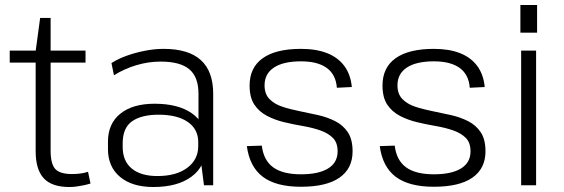

<svg xmlns="http://www.w3.org/2000/svg" viewBox="-20 -743 2261 770"><path d="M258 7Q188 7 155.5 -28Q123 -63 123 -137V-538L141 -671H183V-139Q183 -86 201.5 -65.5Q220 -45 269 -45Q285 -45 301.5 -47Q318 -49 333 -54L343 -7Q330 -3 316 0Q302 3 287 5Q272 7 258 7ZM19 -540H323V-492H19Z M776 -172V-367Q776 -434 739.5 -465Q703 -496 624 -496Q575 -496 526.5 -481.5Q478 -467 437 -441L427 -490Q453 -507 488 -519.5Q523 -532 561.5 -539.5Q600 -547 636 -547Q736 -547 785.5 -502Q835 -457 835 -367V0H798ZM595 7Q510 7 461.5 -33.5Q413 -74 413 -145V-175Q413 -247 462.5 -287Q512 -327 600 -327Q694 -327 749 -289Q804 -251 804 -180V-148Q804 -76 748 -34.5Q692 7 595 7ZM611 -37Q687 -37 731 -70Q775 -103 775 -157V-173Q775 -225 733 -254Q691 -283 616 -283Q547 -283 509.5 -256.5Q472 -230 472 -168V-154Q472 -97 508.5 -67Q545 -37 611 -37Z M1187 6Q1087 6 1034 -34Q981 -74 970 -157L1030 -159Q1037 -100 1075.5 -72Q1114 -44 1187 -44Q1258 -44 1296 -67.5Q1334 -91 1334 -136Q1334 -171 1315 -190Q1296 -209 1264.5 -220Q1233 -231 1195 -237.5Q1157 -244 1119.5 -253Q1082 -262 1050.5 -278.5Q1019 -295 1000 -323.5Q981 -352 981 -400Q981 -472 1033.5 -509.5Q1086 -547 1187 -547Q1248 -547 1291.5 -530Q1335 -513 1360.5 -479Q1386 -445 1391 -394L1331 -391Q1327 -444 1290.5 -470.5Q1254 -497 1187 -497Q1116 -497 1078.5 -472Q1041 -447 1041 -401Q1041 -366 1060.5 -346Q1080 -326 1111 -315.5Q1142 -305 1180 -297.5Q1218 -290 1255.5 -281.5Q1293 -273 1324.5 -257Q1356 -241 1375 -212.5Q1394 -184 1394 -136Q1394 -67 1341.5 -30.5Q1289 6 1187 6Z M1720 6Q1620 6 1567 -34Q1514 -74 1503 -157L1563 -159Q1570 -100 1608.5 -72Q1647 -44 1720 -44Q1791 -44 1829 -67.5Q1867 -91 1867 -136Q1867 -171 1848 -190Q1829 -209 1797.5 -220Q1766 -231 1728 -237.5Q1690 -244 1652.5 -253Q1615 -262 1583.5 -278.5Q1552 -295 1533 -323.5Q1514 -352 1514 -400Q1514 -472 1566.5 -509.5Q1619 -547 1720 -547Q1781 -547 1824.5 -530Q1868 -513 1893.5 -479Q1919 -445 1924 -394L1864 -391Q1860 -444 1823.5 -470.5Q1787 -497 1720 -497Q1649 -497 1611.5 -472Q1574 -447 1574 -401Q1574 -366 1593.5 -346Q1613 -326 1644 -315.5Q1675 -305 1713 -297.5Q1751 -290 1788.5 -281.5Q1826 -273 1857.5 -257Q1889 -241 1908 -212.5Q1927 -184 1927 -136Q1927 -67 1874.5 -30.5Q1822 6 1720 6Z M2130 -540V0H2070V-540ZM2134 -723V-612H2067V-723Z"/></svg>

Font: Pathway Extreme 28pt ExtraLight
Style: Regular
Weight: 250
Designer: Eduardo Rodriguez Tunni
Foundry: Eduardo Rodriguez Tunni
Version: Version 1.001;gftools[0.9.26]